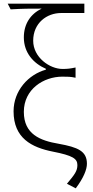

<svg xmlns="http://www.w3.org/2000/svg" viewBox="-20 -800 507 1047"><path d="M38 -749C108 -753 139 -753 207 -753C147 -724 110 -670 110 -596C110 -512 163 -454 230 -425V-420C136 -394 54 -307 54 -193C54 -47 152 4 269 27C376 48 402 65 402 100C402 132 388 151 345 202L393 227C436 170 454 124 454 93C454 24 405 3 300 -16C199 -33 110 -68 110 -190C110 -314 218 -382 320 -382C347 -382 366 -382 392 -376V-432C363 -426 349 -424 321 -424C251 -424 161 -487 161 -578C161 -675 236 -729 313 -729H440V-780H22Z"/></svg>

Font: GenEiGothic-pro-Light
Style: Regular
Weight: 300
Designer: Ryoko NISHIZUKA (kana & ideographs); Paul D. Hunt (Latin, Greek & Cyrillic); Wenlong ZHANG (bopomofo); Sandoll Communica
Foundry: Adobe Systems Incorporated; o_tamon
Version: Version 1.000.140830